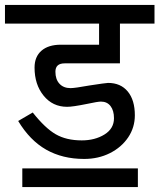

<svg xmlns="http://www.w3.org/2000/svg" viewBox="-40 -678 642 773"><path d="M582 -583H442.9V-422.9H220.2Q183.1 -422.9 183.1 -389.2Q183.1 -358.4 199.5 -340.8Q215.8 -323.2 244.1 -323.2Q261.2 -323.2 320.8 -334Q384.8 -343.8 395 -344.2Q445.8 -344.2 474.4 -309.6Q502.9 -274.9 502.9 -213.9Q502.9 -165 476.1 -125Q449.2 -85 402.6 -61.5Q356 -38.1 298.8 -38.1Q211.9 -38.1 146 -75.4Q80.1 -112.8 33.2 -190.9L91.8 -225.1Q141.6 -162.1 184.3 -137.5Q227.1 -112.8 289.1 -112.8Q342.3 -112.8 380.6 -136.5Q418.9 -160.2 418.9 -202.1Q418.9 -232.9 405 -251Q391.1 -269 366.2 -269Q354 -269 311 -259.8Q251 -247.6 230 -248Q171.9 -248 135.5 -293Q99.1 -337.9 99.1 -405.8Q99.1 -449.7 127 -473.9Q154.8 -498 205.1 -498H358.9V-583H-20V-658.2H582ZM515.1 0V75.2H49.8V0Z"/></svg>

Font: Sarala
Style: Regular
Weight: 400
Designer: Andres Torresi
Foundry: Huerta Tipografica
Version: Version 1.004;PS 001.003;hotconv 1.0.70;makeotf.lib2.5.58329